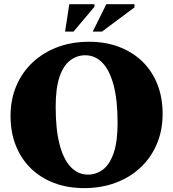

<svg xmlns="http://www.w3.org/2000/svg" viewBox="-20 -904 846 938"><path d="M415.5 -700Q495.5 -700 561.5 -675Q627.5 -650 675.2 -603.8Q723 -557.5 748.8 -492.5Q774.5 -427.5 774.5 -347.5Q774.5 -267 746.2 -200.5Q718 -134 666.8 -85.8Q615.5 -37.5 545.2 -11.2Q475 15 391 15Q310.5 15 244.5 -10Q178.5 -35 131 -81.2Q83.5 -127.5 57.5 -192.5Q31.5 -257.5 31.5 -337.5Q31.5 -418 59.8 -484.5Q88 -551 139.5 -599.2Q191 -647.5 261 -673.8Q331 -700 415.5 -700ZM409.5 -51Q450 -51 482.8 -75.5Q515.5 -100 535 -155.5Q554.5 -211 554.5 -303.5Q554.5 -414 535.2 -487.2Q516 -560.5 480.5 -597.2Q445 -634 396.5 -634Q356.5 -634 323.5 -609.5Q290.5 -585 271.2 -529.8Q252 -474.5 252 -381.5Q252 -271.5 271.2 -198Q290.5 -124.5 326 -87.8Q361.5 -51 409.5 -51ZM433 -749.5 499.5 -883.5H637V-868L478 -749.5ZM298 -749.5 318.5 -883.5H441.5V-871L339 -749.5Z"/></svg>

Font: Newsreader 36pt ExtraBold
Style: Regular
Weight: 800
Designer: Hugues Gentile
Foundry: Production Type
Version: Version 1.003